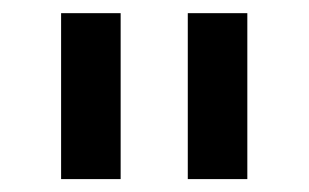

<svg xmlns="http://www.w3.org/2000/svg" viewBox="-20 -699 476 296"><path d="M269.5 -422.9V-678.7H361.3V-422.9ZM74.2 -422.9V-678.7H166V-422.9Z"/></svg>

Font: Sen Medium
Style: Regular
Weight: 500
Designer: Kosal Sen, Philatype
Foundry: Philatype
Version: Version 2.000;gftools[0.9.31]